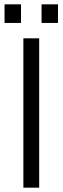

<svg xmlns="http://www.w3.org/2000/svg" viewBox="-20 -867 289 887"><path d="M88 -690H161V0H88ZM1 -847H77V-761H1ZM172 -847H248V-761H172Z"/></svg>

Font: D-DIN
Style: Regular
Weight: 400
Designer: Charles Nix
Foundry: Datto Inc.
Version: Version 1.00